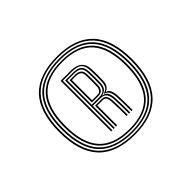

<svg xmlns="http://www.w3.org/2000/svg" viewBox="-89 -992 611 611"><g transform="rotate(-45 216.0 -687.0)"><path d="M217.2 -511.4Q133.9 -511.4 92.9 -555.3Q51.9 -599.2 51.9 -687.8Q51.9 -776.8 92.9 -820.1Q133.9 -863.3 217.2 -863.3Q298.8 -863.3 339.5 -820.1Q380.3 -776.8 380.3 -687.8Q380.3 -599.2 339.5 -555.3Q298.8 -511.4 217.2 -511.4ZM217.2 -516.3Q296.2 -516.3 335.4 -558.8Q374.7 -601.4 374.7 -687.8Q374.7 -774.2 335.6 -816.3Q296.6 -858.4 217.2 -858.4Q136.5 -858.4 97 -816.4Q57.5 -774.4 57.5 -687.8Q57.5 -601.2 97.2 -558.7Q136.9 -516.3 217.2 -516.3ZM217.2 -521.4Q139.3 -521.4 101.2 -562.3Q63.2 -603.2 63.2 -687.8Q63.2 -772.6 101.2 -813Q139.3 -853.4 217.2 -853.4Q293.8 -853.4 331.4 -812.8Q369 -772.2 369 -687.8Q369 -603.6 331.4 -562.5Q293.8 -521.4 217.2 -521.4ZM217.2 -526.3Q291 -526.3 327.2 -566.1Q363.4 -605.8 363.4 -687.8Q363.4 -769.8 327.4 -809.1Q291.4 -848.4 217.2 -848.4Q141.7 -848.4 105.2 -809.3Q68.8 -770.2 68.8 -687.8Q68.8 -605.4 105.3 -565.9Q141.9 -526.3 217.2 -526.3ZM217.2 -531.3Q144.7 -531.3 109.5 -569.6Q74.4 -607.8 74.4 -687.8Q74.4 -767.8 109.3 -805.6Q144.3 -843.4 217.2 -843.4Q288.6 -843.4 323.2 -805.6Q357.8 -767.8 357.8 -687.8Q357.8 -608 323.1 -569.7Q288.4 -531.3 217.2 -531.3ZM217.2 -536.3Q285.9 -536.3 319 -573.3Q352.2 -610.3 352.2 -687.8Q352.2 -765.3 319.1 -801.9Q286.1 -838.5 217.2 -838.5Q147 -838.5 113.5 -802Q80 -765.5 80 -687.8Q80 -610.1 113.6 -573.2Q147.2 -536.3 217.2 -536.3ZM170.4 -572.5V-800H216.6Q264.8 -800 266.5 -757Q267 -743.7 267 -729.5Q267 -715.3 266.5 -704.1Q266.1 -692.7 261.4 -684.9Q256.6 -677.1 248.3 -674.3V-673.2Q264.4 -668.1 265.8 -638Q266.5 -617.6 266.8 -605.4Q267 -593.1 267 -572.5H261.6Q261.6 -592.9 261.4 -605.3Q261.1 -617.6 260.3 -638Q259 -668.8 239.6 -672.9V-674.5Q250.5 -677.4 255.5 -684.6Q260.4 -691.7 261.1 -704.1Q261.6 -715.3 261.6 -729.9Q261.6 -744.5 260.9 -757Q259.8 -777.9 250.1 -786.6Q240.4 -795.3 216.6 -795.3H175.9V-572.5ZM192.1 -572.5V-666.7H221.6Q233.7 -666.7 238.5 -658.8Q243.3 -650.8 243.8 -637.8Q244.8 -617.7 245 -605.3Q245.1 -592.9 245.1 -572.5H239.7Q239.7 -592.9 239.6 -605.3Q239.4 -617.6 238.4 -637.8Q238.1 -647.9 234.8 -654.9Q231.4 -661.9 221.8 -661.9H197.6V-572.5ZM181.3 -572.5V-790.5H216.6Q237.4 -790.5 245.9 -782.9Q254.5 -775.2 255.5 -757Q256.2 -744.2 256.2 -729.8Q256.2 -715.4 255.7 -704.1Q255 -691.4 249.2 -683.9Q243.4 -676.3 231.8 -674.2V-673.2Q244.1 -671.3 249.1 -662.4Q254.2 -653.4 254.7 -638Q255.7 -617.6 255.9 -605.3Q256.2 -592.9 256 -572.5H250.6Q250.6 -592.9 250.4 -605.4Q250.3 -617.9 249.3 -638Q248.7 -653.6 242.4 -662.5Q236 -671.3 221.4 -671.3H186.7V-572.5ZM186.7 -676.2H221.2Q235.7 -676.2 242.8 -683.8Q249.8 -691.4 250.3 -704.1Q250.8 -715.4 250.8 -729.7Q250.8 -744 250.1 -757Q249.5 -772.7 242.1 -779.3Q234.7 -785.9 216.6 -785.9H186.7ZM192.1 -680.8V-781.1H216.6Q243.8 -781.1 244.8 -757Q245.3 -743.8 245.4 -729.5Q245.4 -715.3 244.9 -704.3Q244.4 -694.1 238.7 -687.5Q233 -680.8 221.2 -680.8ZM197.6 -685.5H221.2Q230.5 -685.5 234.8 -691.3Q239.2 -697.1 239.4 -704.3Q239.9 -715.4 239.9 -729.5Q239.9 -743.5 239.4 -756.8Q238.5 -776.4 216.6 -776.4H197.6Z"/></g></svg>

Font: Big Shoulders Inline Text SC Thin
Style: Regular
Weight: 100
Designer: Patric King
Foundry: XO Type Co
Version: Version 2.002